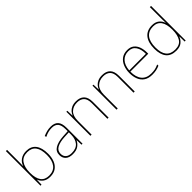

<svg xmlns="http://www.w3.org/2000/svg" viewBox="192 -1865 2979 2979"><g transform="rotate(-45 1681.5 -375.0)"><path d="M115 -525Q115 -501 114.5 -466Q114 -431 113 -406H115Q132 -464 183.5 -501.5Q235 -539 311 -539Q416 -539 470 -469.5Q524 -400 524 -266Q524 -190 500.5 -127.5Q477 -65 426.5 -27.5Q376 10 295 10Q224 10 179.5 -22.5Q135 -55 117 -104H115L111 0H89V-760H115ZM311 -514Q211 -514 163 -447Q115 -380 115 -263V-253Q115 -137 159.5 -76Q204 -15 295 -15Q394 -15 445.5 -80.5Q497 -146 497 -266Q497 -514 311 -514Z M847 -537Q929 -537 970 -492.5Q1011 -448 1011 -350V0H989L985 -103H983Q962 -57 917 -23.5Q872 10 791 10Q712 10 671.5 -28Q631 -66 631 -129Q631 -208 697.5 -247.5Q764 -287 882 -294L985 -300V-343Q985 -433 951 -472.5Q917 -512 847 -512Q807 -512 769.5 -503Q732 -494 689 -472L680 -498Q720 -516 761.5 -526.5Q803 -537 847 -537ZM884 -270Q782 -265 720.5 -232Q659 -199 659 -129Q659 -76 693 -45.5Q727 -15 791 -15Q891 -15 937.5 -72Q984 -129 985 -220V-275Z M1403 -538Q1489 -538 1536 -491Q1583 -444 1583 -346V0H1557V-345Q1557 -433 1516.5 -473Q1476 -513 1403 -513Q1317 -513 1263.5 -461.5Q1210 -410 1210 -302V0H1184V-528H1205L1209 -417H1211Q1223 -448 1246.5 -475.5Q1270 -503 1308.5 -520.5Q1347 -538 1403 -538Z M1976 -538Q2062 -538 2109 -491Q2156 -444 2156 -346V0H2130V-345Q2130 -433 2089.5 -473Q2049 -513 1976 -513Q1890 -513 1836.5 -461.5Q1783 -410 1783 -302V0H1757V-528H1778L1782 -417H1784Q1796 -448 1819.5 -475.5Q1843 -503 1881.5 -520.5Q1920 -538 1976 -538Z M2527 -538Q2595 -538 2637 -505Q2679 -472 2699 -416.5Q2719 -361 2719 -291V-266H2326Q2325 -145 2379 -80Q2433 -15 2536 -15Q2584 -15 2618.5 -22Q2653 -29 2699 -50V-23Q2661 -6 2622.5 2Q2584 10 2536 10Q2453 10 2400.5 -25Q2348 -60 2323.5 -121Q2299 -182 2299 -259Q2299 -334 2324 -397.5Q2349 -461 2399.5 -499.5Q2450 -538 2527 -538ZM2527 -513Q2443 -513 2389.5 -456.5Q2336 -400 2327 -291H2692Q2693 -390 2652 -451.5Q2611 -513 2527 -513Z M3063 10Q2949 10 2894 -58Q2839 -126 2839 -254Q2839 -391 2899 -464.5Q2959 -538 3071 -538Q3143 -538 3187.5 -502.5Q3232 -467 3248 -414H3250Q3249 -448 3248.5 -480Q3248 -512 3248 -543V-760H3274V0H3252L3250 -113H3248Q3230 -63 3186 -26.5Q3142 10 3063 10ZM3063 -15Q3163 -15 3205.5 -80.5Q3248 -146 3248 -263V-266Q3248 -386 3204 -449.5Q3160 -513 3071 -513Q2972 -513 2919 -448.5Q2866 -384 2866 -254Q2866 -134 2914.5 -74.5Q2963 -15 3063 -15Z"/></g></svg>

Font: Noto Sans Devanagari Thin
Style: Regular
Weight: 100
Designer: Jelle Bosma - Monotype Design Team
Foundry: Monotype Imaging Inc.
Version: Version 2.004; ttfautohint (v1.8.4.7-5d5b)